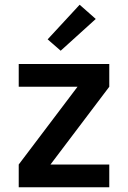

<svg xmlns="http://www.w3.org/2000/svg" viewBox="-20 -790 540 810"><path d="M59 0V-96L307 -424H59V-520H441V-424L193 -96H441V0ZM236 -576 181 -624 316 -770 384 -710Z"/></svg>

Font: Iosevka SS08 Regular
Style: Bold
Weight: 700
Monospace: yes
Designer: Belleve Invis
Foundry: Belleve Invis
Version: Version 16.3.4; ttfautohint (v1.8.4)